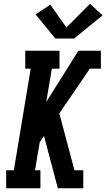

<svg xmlns="http://www.w3.org/2000/svg" viewBox="-20 -1006 568 1026"><path d="M13 0V-96H54L144 -639H115V-735H298V-639H257L227 -461L399 -735H519V-639H460L297 -400L378 -96H425V0H289L215 -280L192 -245L167 -96H196V0ZM276 -800 170 -929 249 -981 335 -859 461 -986 528 -924 376 -800Z"/></svg>

Font: Iosevka Slab
Style: Bold Italic
Weight: 700
Italic angle: -9°
Monospace: yes
Designer: Belleve Invis
Foundry: Belleve Invis
Version: Version 11.1.0; ttfautohint (v1.8.3)